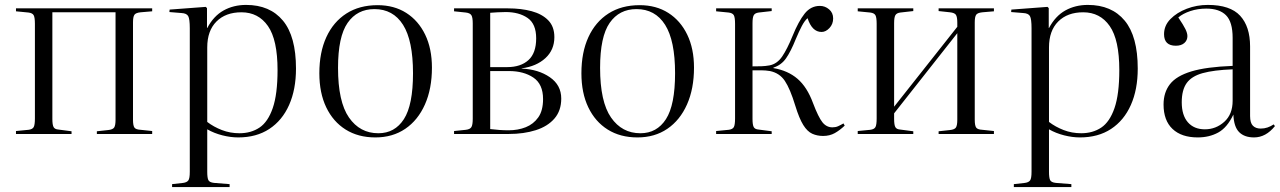

<svg xmlns="http://www.w3.org/2000/svg" viewBox="-20 -545 5206 781"><path d="M45 0V-12L96 -17Q112 -19 117 -28Q122 -37 122 -63V-448Q122 -474 117 -483Q112 -492 96 -494L45 -499V-511H599V-499L552 -495Q532 -493 526.5 -484.5Q521 -476 521 -454V-58Q521 -35 526.5 -26.5Q532 -18 552 -17L599 -12V0H374V-11L420 -16Q439 -18 444.5 -26.5Q450 -35 450 -58V-495H193V-61Q193 -37 198 -28Q203 -19 218 -18L271 -11V0Z M680 216V204L725 199Q740 197 746 189Q752 181 752 154V-430Q752 -468 745.5 -479.5Q739 -491 718 -492L669 -496L670 -506L817 -517L822 -512V-431H823Q849 -480 889.5 -502.5Q930 -525 981 -525Q1078 -525 1131 -461Q1184 -397 1184 -266Q1184 -181 1156 -118Q1128 -55 1075.5 -20.5Q1023 14 949 14Q918 14 884.5 5.5Q851 -3 823 -19V154Q823 178 827.5 187.5Q832 197 851 199L914 204V216ZM954 -3Q1001 -3 1035.5 -26Q1070 -49 1089.5 -105.5Q1109 -162 1109 -260Q1109 -383 1070 -439Q1031 -495 962 -495Q898 -495 860.5 -457.5Q823 -420 823 -352V-49Q849 -29 882.5 -16Q916 -3 954 -3Z M1507 14Q1437 14 1386 -18Q1335 -50 1307 -108.5Q1279 -167 1279 -247Q1279 -332 1307.5 -394Q1336 -456 1389 -490Q1442 -524 1516 -524Q1583 -524 1632.5 -492.5Q1682 -461 1709.5 -404Q1737 -347 1737 -270Q1737 -184 1708.5 -120Q1680 -56 1628.5 -21Q1577 14 1507 14ZM1519 -3Q1586 -3 1623 -60.5Q1660 -118 1660 -247Q1660 -380 1619.5 -444Q1579 -508 1503 -508Q1433 -508 1394 -452Q1355 -396 1355 -269Q1355 -131 1399.5 -67Q1444 -3 1519 -3Z M1827 0V-12L1875 -17Q1892 -19 1897.5 -28Q1903 -37 1903 -62V-450Q1903 -474 1897.5 -483Q1892 -492 1875 -494L1827 -499V-511H2046Q2100 -511 2142.5 -499.5Q2185 -488 2210 -462.5Q2235 -437 2235 -394Q2235 -342 2198.5 -308.5Q2162 -275 2102 -267V-266Q2170 -263 2216.5 -231Q2263 -199 2263 -144Q2263 -95 2235.5 -63Q2208 -31 2159.5 -15.5Q2111 0 2049 0ZM1974 -272H2043Q2098 -272 2129.5 -300.5Q2161 -329 2161 -389Q2161 -448 2126 -472Q2091 -496 2037 -496Q2020 -496 2004 -495Q1988 -494 1974 -493ZM2049 -15Q2087 -15 2118.5 -27.5Q2150 -40 2169.5 -67.5Q2189 -95 2189 -142Q2189 -203 2149.5 -229.5Q2110 -256 2050 -256H1974V-20Q2013 -15 2049 -15Z M2573 14Q2503 14 2452 -18Q2401 -50 2373 -108.5Q2345 -167 2345 -247Q2345 -332 2373.5 -394Q2402 -456 2455 -490Q2508 -524 2582 -524Q2649 -524 2698.5 -492.5Q2748 -461 2775.5 -404Q2803 -347 2803 -270Q2803 -184 2774.5 -120Q2746 -56 2694.5 -21Q2643 14 2573 14ZM2585 -3Q2652 -3 2689 -60.5Q2726 -118 2726 -247Q2726 -380 2685.5 -444Q2645 -508 2569 -508Q2499 -508 2460 -452Q2421 -396 2421 -269Q2421 -131 2465.5 -67Q2510 -3 2585 -3Z M3328 8Q3304 8 3284 -1Q3264 -10 3247.5 -36.5Q3231 -63 3215 -115Q3194 -184 3172.5 -216Q3151 -248 3112 -256Q3094 -259 3076.5 -259Q3059 -259 3041 -259V-61Q3041 -37 3046 -28Q3051 -19 3066 -18L3119 -11V0H2893V-12L2944 -17Q2960 -19 2965 -28Q2970 -37 2970 -63V-448Q2970 -474 2965 -483Q2960 -492 2944 -494L2893 -499V-511H3119V-500L3066 -494Q3051 -492 3046 -483Q3041 -474 3041 -451V-275Q3062 -275 3077.5 -275.5Q3093 -276 3110 -279Q3141 -285 3161.5 -315Q3182 -345 3204 -399Q3228 -458 3253 -489.5Q3278 -521 3315 -521Q3336 -521 3352.5 -507Q3369 -493 3369 -470Q3369 -447 3354 -431Q3339 -415 3322 -415Q3283 -415 3265 -471Q3253 -461 3241.5 -439Q3230 -417 3217 -386Q3197 -336 3177.5 -308Q3158 -280 3126 -270V-268Q3185 -258 3224 -224.5Q3263 -191 3287 -126Q3309 -68 3325.5 -47.5Q3342 -27 3366 -27Q3379 -27 3389 -31.5Q3399 -36 3411 -43L3416 -34Q3396 -15 3375.5 -3.5Q3355 8 3328 8Z M3469 0V-12L3520 -17Q3536 -19 3541 -28Q3546 -37 3546 -63V-448Q3546 -474 3541 -483Q3536 -492 3520 -494L3469 -499V-511H3695V-500L3642 -494Q3627 -492 3622 -483Q3617 -474 3617 -451V-111L3874 -436V-453Q3874 -476 3868.5 -484.5Q3863 -493 3844 -495L3798 -500V-511H4023V-499L3976 -495Q3956 -493 3950.5 -484.5Q3945 -476 3945 -454V-58Q3945 -35 3950.5 -26.5Q3956 -18 3976 -17L4023 -12V0H3798V-11L3844 -16Q3863 -18 3868.5 -26.5Q3874 -35 3874 -58V-410L3617 -84V-61Q3617 -37 3622 -28Q3627 -19 3642 -18L3695 -11V0Z M4104 216V204L4149 199Q4164 197 4170 189Q4176 181 4176 154V-430Q4176 -468 4169.5 -479.5Q4163 -491 4142 -492L4093 -496L4094 -506L4241 -517L4246 -512V-431H4247Q4273 -480 4313.5 -502.5Q4354 -525 4405 -525Q4502 -525 4555 -461Q4608 -397 4608 -266Q4608 -181 4580 -118Q4552 -55 4499.5 -20.5Q4447 14 4373 14Q4342 14 4308.5 5.5Q4275 -3 4247 -19V154Q4247 178 4251.5 187.5Q4256 197 4275 199L4338 204V216ZM4378 -3Q4425 -3 4459.5 -26Q4494 -49 4513.5 -105.5Q4533 -162 4533 -260Q4533 -383 4494 -439Q4455 -495 4386 -495Q4322 -495 4284.5 -457.5Q4247 -420 4247 -352V-49Q4273 -29 4306.5 -16Q4340 -3 4378 -3Z M4852 14Q4786 14 4749.5 -20.5Q4713 -55 4713 -120Q4713 -169 4739 -202.5Q4765 -236 4826 -254.5Q4887 -273 4994 -277V-391Q4994 -456 4967 -483Q4940 -510 4887 -510Q4852 -510 4822 -500Q4792 -490 4773 -474Q4794 -443 4802 -426.5Q4810 -410 4810 -398Q4810 -381 4797.5 -370Q4785 -359 4763 -359Q4715 -359 4715 -406Q4715 -441 4741 -467.5Q4767 -494 4807.5 -509.5Q4848 -525 4893 -525Q4984 -525 5024.5 -481Q5065 -437 5065 -356V-73Q5065 -45 5076.5 -33.5Q5088 -22 5108 -22Q5123 -22 5136 -26.5Q5149 -31 5161 -39L5166 -32Q5129 14 5081 14Q5042 14 5020.5 -7.5Q4999 -29 4997 -79Q4972 -26 4935.5 -6Q4899 14 4852 14ZM4881 -19Q4926 -19 4960 -49.5Q4994 -80 4994 -135V-263Q4917 -260 4872 -247.5Q4827 -235 4807 -207Q4787 -179 4787 -129Q4787 -76 4812 -47.5Q4837 -19 4881 -19Z"/></svg>

Font: Literata 72pt Light
Style: Regular
Weight: 300
Designer: Latin by Veronika Burian and Jose Scaglione. Greek by Irene Vlachou. Cyrillic by Vera Evstafieva.
Foundry: TypeTogether
Version: Version 3.002